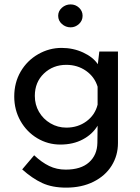

<svg xmlns="http://www.w3.org/2000/svg" viewBox="-20 -649 639 875"><path d="M517.6 -414.1V2.9Q517.6 59.6 488.8 106Q460 152.3 406.2 179.2Q352.5 206.1 281.2 206.1Q217.8 206.1 172.4 185.1Q127 164.1 81.1 123L135.7 58.6Q169.9 90.8 204.1 107.4Q238.3 124 279.3 124Q348.6 124 385.7 90.8Q422.9 57.6 423.8 2L424.8 -76.2Q401.4 -37.1 357.4 -13.7Q313.5 9.8 254.9 9.8Q198.2 9.8 149.9 -19Q101.6 -47.9 73.2 -98.1Q44.9 -148.4 44.9 -209Q44.9 -272.5 74.2 -322.8Q103.5 -373 153.8 -401.9Q204.1 -430.7 260.7 -430.7Q313.5 -430.7 358.9 -409.7Q404.3 -388.7 425.8 -356.4L432.6 -414.1ZM424.8 -171.9V-253.9Q411.1 -298.8 372.1 -326.2Q333 -353.5 282.2 -353.5Q221.7 -353.5 180.2 -314Q138.7 -274.4 138.7 -211.9Q138.7 -171.9 157.7 -139.2Q176.8 -106.4 210 -86.9Q243.2 -67.4 282.2 -67.4Q335 -67.4 374 -96.2Q413.1 -125 424.8 -171.9ZM301.8 -628.9Q324.2 -628.9 340.3 -613.8Q356.4 -598.6 356.4 -577.1Q356.4 -554.7 339.8 -539.6Q323.2 -524.4 301.8 -524.4Q279.3 -524.4 262.2 -539.6Q245.1 -554.7 245.1 -577.1Q245.1 -598.6 262.2 -613.8Q279.3 -628.9 301.8 -628.9Z"/></svg>

Font: Josefin Sans CFJ
Style: Regular
Weight: 400
Designer: Santiago Orozco
Foundry: Typemade
Version: Version 2.000